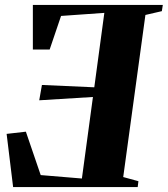

<svg xmlns="http://www.w3.org/2000/svg" viewBox="-20 -763 684 783"><path d="M33.5 0 7 -217 85.5 -226 146 -49 314 -35 359 -367.5 140 -354 151 -416.5 364.5 -407 405.5 -710.5 229 -698 182.5 -561H114V-743H644L640 -717.5L573 -702L482.5 -41L544.5 -24L541.5 0Z"/></svg>

Font: Merriweather 120pt ExtraBold
Style: Italic
Weight: 800
Italic angle: -7.8°
Version: Version 2.101